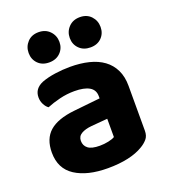

<svg xmlns="http://www.w3.org/2000/svg" viewBox="-132 -797 799 908"><g transform="rotate(-20 267.5 -342.5)"><path d="M256 -97Q278 -97 299.5 -101.5Q321 -106 332 -113V-205L250 -198Q218 -195 198.5 -183.5Q179 -172 179 -149Q179 -125 197 -111Q215 -97 256 -97ZM250 -496Q302 -496 344.5 -485.5Q387 -475 417 -453Q447 -431 463.5 -397Q480 -363 480 -317V-91Q480 -65 466.5 -49.5Q453 -34 434 -23Q403 -4 358 6Q313 16 256 16Q153 16 92 -23.5Q31 -63 31 -144Q31 -213 72 -249Q113 -285 198 -294L331 -308V-319Q331 -351 305 -366Q279 -381 230 -381Q192 -381 155.5 -372Q119 -363 90 -351Q78 -359 69.5 -375.5Q61 -392 61 -411Q61 -455 107 -474Q136 -485 174.5 -490.5Q213 -496 250 -496ZM244 -624Q244 -592 222.5 -570.5Q201 -549 166 -549Q131 -549 110 -570.5Q89 -592 89 -624Q89 -656 110 -678.5Q131 -701 166 -701Q201 -701 222.5 -678.5Q244 -656 244 -624ZM451 -624Q451 -592 430 -570.5Q409 -549 374 -549Q339 -549 317.5 -570.5Q296 -592 296 -624Q296 -656 317.5 -678.5Q339 -701 374 -701Q409 -701 430 -678.5Q451 -656 451 -624Z"/></g></svg>

Font: Baloo Thambi 2
Style: Bold
Weight: 700
Designer: Aadarsh Rajan and Ek Type
Foundry: Ek Type
Version: Version 1.640;hotconv 1.0.111;makeotfexe 2.5.65597; ttfautoh